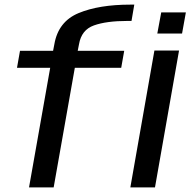

<svg xmlns="http://www.w3.org/2000/svg" viewBox="-20 -810 832 830"><path d="M105.5 0H212L303.5 -517H504L517 -590.5H316L321.5 -618.5Q332 -681 386.2 -700.2Q440.5 -719.5 531 -719.5H548.5L560.5 -790H543.5Q408 -790 320 -753.5Q232 -717 215 -619L209.5 -590.5H66.5L53.5 -517H197ZM543.5 0H650L754 -591.5H647.5ZM677 -756.5 660 -665H767L783.5 -756.5Z"/></svg>

Font: Anybody SemiExpanded
Style: Italic
Weight: 400
Width: 6
Italic angle: -10°
Version: Version 1.113;gftools[0.9.25]